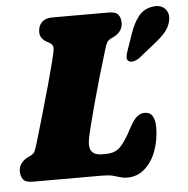

<svg xmlns="http://www.w3.org/2000/svg" viewBox="-52 -761 812 830"><g transform="rotate(-5 354.0 -346.0)"><path d="M358.5 0H59Q27.5 0 17 -14Q6.5 -28 6.5 -49Q6.5 -68.5 17.2 -83Q28 -97.5 43.5 -105.5L59.5 -113.5Q72 -119.5 76.8 -129Q81.5 -138.5 88.5 -162Q95 -183.5 106.8 -223.8Q118.5 -264 132.5 -312.5Q146.5 -361 160 -409.5Q173.5 -458 183.5 -497.2Q193.5 -536.5 197.5 -557Q201.5 -580 185.5 -589.5L171 -598Q158.5 -605 150.5 -615.5Q142.5 -626 142.5 -642Q142.5 -667.5 158.2 -683.8Q174 -700 203.5 -700H448.5Q480.5 -700 490.8 -685.8Q501 -671.5 501 -651Q501 -630.5 490 -616.2Q479 -602 465 -595L448 -586.5Q438.5 -582 433.5 -575Q428.5 -568 421.5 -546Q403 -486 385.5 -425.8Q368 -365.5 353.8 -312.5Q339.5 -259.5 329.8 -221Q320 -182.5 317 -165.5Q309.5 -125 323 -108.5Q336.5 -92 365.5 -92H385Q423.5 -92 446.5 -115Q469.5 -138 498.5 -194Q516 -228 532 -241.2Q548 -254.5 564.5 -254.5Q589.5 -254.5 600 -236.5Q610.5 -218.5 610.5 -189Q610.5 -135 593.5 -87.8Q576.5 -40.5 544.2 -11.2Q512 18 467 18Q450.5 18 436.8 13.5Q423 9 405.5 4.5Q388 0 358.5 0ZM541 -601Q555.5 -643.5 578 -673Q600.5 -702.5 639.5 -708.5Q673 -714 691.8 -696.2Q710.5 -678.5 707.5 -651Q704.5 -624 688.2 -601.2Q672 -578.5 635 -549.5L567 -495Q555 -485.5 541.2 -481.5Q527.5 -477.5 518 -482.5Q508.5 -488.5 509.2 -500.2Q510 -512 515 -526Z"/></g></svg>

Font: Fraunces 9pt SuperSoft Black
Style: Italic
Weight: 900
Italic angle: -16°
Version: Version 1.000;[0bf87f6ff]